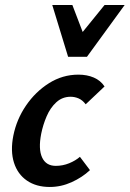

<svg xmlns="http://www.w3.org/2000/svg" viewBox="-20 -731 516 764"><path d="M178 13Q124 13 87 -12.5Q50 -38 35.5 -84Q21 -130 33 -191Q46 -256 83.5 -311Q121 -366 175 -400Q229 -434 292 -434Q326 -434 353 -422.5Q380 -411 396 -387L321 -316Q308 -333 292.5 -339.5Q277 -346 261 -346Q228 -346 204 -324Q180 -302 165.5 -268Q151 -234 144 -199Q132 -138 147.5 -104.5Q163 -71 202 -71Q230 -71 255.5 -81.5Q281 -92 298 -107L338 -54Q307 -25 265 -6Q223 13 178 13ZM251 -505 284 -573 396 -711H476L326 -505ZM251 -505 188 -711H268L320 -575L326 -505Z"/></svg>

Font: Ysabeau Office
Style: Bold Italic
Weight: 700
Italic angle: -12°
Designer: Christian Thalmann (Catharsis Fonts)
Version: Version 2.001;gftools[0.9.30]; featfreeze: tnum,lnum,ss02